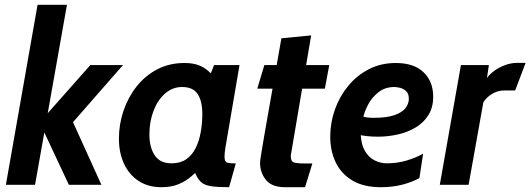

<svg xmlns="http://www.w3.org/2000/svg" viewBox="-20 -770 2210 800"><path d="M4.5 0 136.5 -750H259L126 0ZM267 0 145 -260 356.5 -499H492.5L247.5 -219L261.5 -311L402.5 0Z M652.5 10Q597 10 557.2 -16.2Q517.5 -42.5 496.5 -88.2Q475.5 -134 475.5 -192.5Q475.5 -252 494.5 -308.2Q513.5 -364.5 549 -409.5Q584.5 -454.5 635 -481Q685.5 -507.5 748.5 -507.5Q782 -507.5 805.8 -499Q829.5 -490.5 848.2 -474Q867 -457.5 884 -433.5L837 -410L872 -499H978L919.5 -156.5Q915.5 -133 915.5 -117Q915.5 -96.5 926 -92.8Q936.5 -89 962.5 -89L934.5 10Q887.5 10 861.8 6.2Q836 2.5 822.2 -7.8Q808.5 -18 798.5 -37.8Q788.5 -57.5 773.5 -89.5L814.5 -70.5Q797 -52 775.2 -33.5Q753.5 -15 723.8 -2.5Q694 10 652.5 10ZM695 -89.5Q731 -89.5 755.5 -106.2Q780 -123 794.8 -152.2Q809.5 -181.5 816.2 -218.5Q823 -255.5 823 -296Q823 -348 803.8 -377.8Q784.5 -407.5 739 -407.5Q699 -407.5 668 -380.5Q637 -353.5 619.8 -308.5Q602.5 -263.5 602.5 -209.5Q602.5 -156.5 624.5 -123Q646.5 -89.5 695 -89.5Z M1168 10Q1112 10 1087.8 -20.8Q1063.5 -51.5 1063.5 -91.5Q1063.5 -95 1064.5 -103.5Q1065.5 -112 1069.8 -138Q1074 -164 1083.5 -218.8Q1093 -273.5 1109.8 -368.2Q1126.5 -463 1152.5 -610.5L1276.5 -622.5L1191.5 -121.5Q1191 -98 1203.8 -93.5Q1216.5 -89 1247 -89H1281.5L1251 10ZM1052 -400.5 1081.5 -499H1352L1333.5 -400.5Z M1478.5 -287.5Q1494.5 -283 1507.2 -281Q1520 -279 1535 -279Q1593 -279 1625.5 -291Q1658 -303 1670.8 -321.2Q1683.5 -339.5 1683.5 -358.5Q1683.5 -380.5 1671.5 -391Q1659.5 -401.5 1645.2 -404.5Q1631 -407.5 1623.5 -407.5Q1584 -407.5 1556.2 -385.2Q1528.5 -363 1512.8 -332.2Q1497 -301.5 1492.5 -276L1482.5 -220Q1483.5 -171 1499.8 -142.5Q1516 -114 1540.8 -101.8Q1565.5 -89.5 1591 -89.5Q1635.5 -89.5 1674.5 -101.2Q1713.5 -113 1743 -129.5L1727.5 -28Q1698 -11.5 1657.2 -0.8Q1616.5 10 1567 10Q1494.5 10 1447.8 -18.2Q1401 -46.5 1378.5 -94Q1356 -141.5 1356 -200.5Q1356 -259 1375.5 -313.8Q1395 -368.5 1431 -412.2Q1467 -456 1517.2 -481.8Q1567.5 -507.5 1629 -507.5Q1705 -507.5 1745 -468.8Q1785 -430 1785 -367Q1785 -322.5 1765.2 -290.8Q1745.5 -259 1712 -239Q1678.5 -219 1637.8 -209.8Q1597 -200.5 1554.5 -200.5Q1529 -200.5 1507 -203Q1485 -205.5 1470.5 -210Z M1812.5 0 1900.5 -499H2017L1995 -349.5L1932.5 0ZM1988 -332.5 2004 -435.5Q2011.5 -452.5 2032 -469.2Q2052.5 -486 2079.8 -497Q2107 -508 2134.5 -508H2170L2126.5 -393H2080.5Q2060.5 -393 2042 -384.8Q2023.5 -376.5 2009.5 -362.8Q1995.5 -349 1988 -332.5Z"/></svg>

Font: Cabin
Style: Bold Italic
Weight: 700
Width: 4
Italic angle: -10°
Designer: Pablo Impallari
Foundry: Pablo Impallari. http://www.impallari.com Igino Marini. http://www.ikern.com
Version: Version 3.001